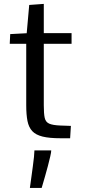

<svg xmlns="http://www.w3.org/2000/svg" viewBox="-20 -696 430 972"><path d="M286.1 3.9Q230 3.9 195.6 -4.6Q161.1 -13.2 143.3 -32.2Q125.5 -51.3 119.1 -83.5Q112.8 -115.7 112.8 -163.1V-474.1H29.3L31.7 -523.4L115.2 -527.8L127.9 -670.9L201.7 -676.3V-528.3H342.3V-474.1H201.7V-162.6Q201.7 -121.1 206.3 -99.6Q210.9 -78.1 229 -70.1Q247.1 -62 286.1 -60.5Q299.3 -60.1 312.5 -59.6Q325.7 -59.1 338.9 -58.6L335 3.9Q322.8 3.9 310.5 3.9Q298.3 3.9 286.1 3.9ZM131.3 255.4Q131.3 255.4 133.5 239.3Q135.7 223.1 139.2 198.2Q142.6 173.3 146.2 146.5Q149.9 119.6 152.1 97.7Q154.3 75.7 154.3 65.4H239.3V66.9Q239.3 74.7 234.4 96.2Q229.5 117.7 222.4 144.5Q215.3 171.4 208 196.8Q200.7 222.2 195.8 238.8Q190.9 255.4 190.9 255.4Z"/></svg>

Font: Comme
Style: Regular
Weight: 400
Designer: Vernon Adams
Foundry: Vernon Adams
Version: Version 1.000;gftools[0.9.27]